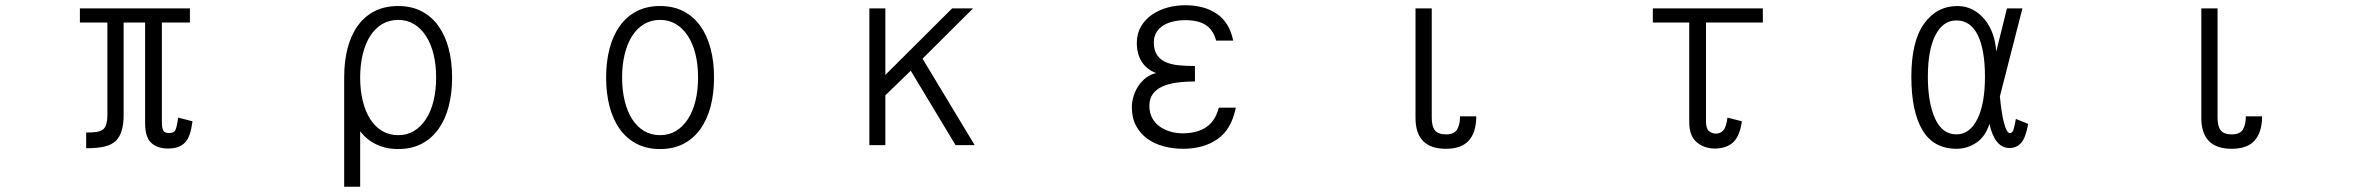

<svg xmlns="http://www.w3.org/2000/svg" viewBox="-20 -514 9040 733"><path d="M715 -51Q711 -22 704.5 -2Q698 18 686.5 30Q675 42 659 47.5Q643 53 621 53Q581 53 557.5 31.5Q534 10 534 -44V-428H452V-73Q452 -41 445 -17Q438 7 424 22Q407 39 379 45.5Q351 52 309 52V-8Q333 -8 349.5 -10.5Q366 -13 376 -22Q390 -38 390 -73V-428H285V-482H705V-428H598V-50Q598 -23 604 -14.5Q610 -6 626 -6Q643 -6 649 -16.5Q655 -27 660 -65Z M1645 -218Q1645 -267 1635 -307.5Q1625 -348 1606 -377Q1587 -406 1560.5 -422Q1534 -438 1500 -438Q1466 -438 1439 -422Q1412 -406 1393.5 -377Q1375 -348 1365 -307.5Q1355 -267 1355 -218Q1355 -169 1365 -128.5Q1375 -88 1393.5 -59Q1412 -30 1439 -14Q1466 2 1500 2Q1534 2 1560.5 -14Q1587 -30 1606 -59Q1625 -88 1635 -128.5Q1645 -169 1645 -218ZM1706 -218Q1706 -158 1693 -108Q1680 -58 1654 -21.5Q1628 15 1589.5 35Q1551 55 1500 55Q1453 55 1416 37Q1379 19 1355 -13V199H1294V-219Q1294 -280 1307 -330Q1320 -380 1346 -416Q1372 -452 1410.5 -471.5Q1449 -491 1500 -491Q1551 -491 1589.5 -471Q1628 -451 1654 -414.5Q1680 -378 1693 -328Q1706 -278 1706 -218Z M2645 -218Q2645 -267 2635 -307.5Q2625 -348 2606 -377Q2587 -406 2560.5 -422Q2534 -438 2500 -438Q2466 -438 2439 -422Q2412 -406 2393.5 -377Q2375 -348 2365 -307.5Q2355 -267 2355 -218Q2355 -169 2365 -128.5Q2375 -88 2393.5 -59Q2412 -30 2439 -14Q2466 2 2500 2Q2534 2 2560.5 -14Q2587 -30 2606 -59Q2625 -88 2635 -128.5Q2645 -169 2645 -218ZM2706 -218Q2706 -158 2693 -108Q2680 -58 2654 -21.5Q2628 15 2589.5 35Q2551 55 2500 55Q2449 55 2410.5 35Q2372 15 2346 -21.5Q2320 -58 2307 -108Q2294 -158 2294 -218Q2294 -278 2307 -328Q2320 -378 2346 -414.5Q2372 -451 2410.5 -471Q2449 -491 2500 -491Q2551 -491 2589.5 -471Q2628 -451 2654 -414.5Q2680 -378 2693 -328Q2706 -278 2706 -218Z M3701 40H3628L3457 -244L3360 -150V40H3299V-482H3360V-228L3615 -482H3695L3502 -290Z M4698 -103Q4681 -19 4627.5 17.5Q4574 54 4497 54Q4458 54 4422.5 44.5Q4387 35 4360 15.5Q4333 -4 4317 -34Q4301 -64 4301 -105Q4301 -126 4308 -148Q4315 -170 4327.5 -188Q4340 -206 4357 -218.5Q4374 -231 4394 -235Q4357 -249 4338.5 -279Q4320 -309 4320 -350Q4320 -386 4336 -413Q4352 -440 4378 -458Q4404 -476 4437 -485Q4470 -494 4505 -494Q4578 -494 4626 -461Q4674 -428 4688 -359H4623Q4612 -399 4584 -418Q4556 -437 4505 -437Q4481 -437 4459 -432Q4437 -427 4420.5 -416.5Q4404 -406 4394.5 -390Q4385 -374 4385 -352Q4385 -321 4398 -303Q4411 -285 4432.5 -276Q4454 -267 4482.5 -264.5Q4511 -262 4542 -262V-203Q4504 -203 4472 -198.5Q4440 -194 4417 -183.5Q4394 -173 4381 -155Q4368 -137 4368 -110Q4368 -83 4379 -63Q4390 -43 4408 -30.5Q4426 -18 4448.5 -11.5Q4471 -5 4495 -5Q4550 -5 4585 -28.5Q4620 -52 4633 -103Z M5616 -70Q5616 -10 5588 22Q5560 54 5500 54Q5384 54 5384 -64V-482H5446V-64Q5446 -32 5458 -16.5Q5470 -1 5500 -1Q5532 -1 5543 -20Q5554 -39 5554 -70Z M6710 -428H6493V-50Q6493 -23 6504.5 -13.5Q6516 -4 6531 -4Q6548 -4 6559 -16Q6570 -28 6575 -65L6630 -51Q6622 6 6596.5 29.5Q6571 53 6526 53Q6486 53 6457.5 29Q6429 5 6429 -48V-428H6290V-482H6710Z M7558 -221Q7558 -324 7530.5 -380Q7503 -436 7449 -436Q7398 -436 7369 -380Q7340 -324 7340 -221Q7340 -122 7367.5 -61.5Q7395 -1 7449 -1Q7500 -1 7529 -59.5Q7558 -118 7558 -221ZM7723 -41Q7714 10 7697 30.5Q7680 51 7651 51Q7596 51 7575 -41Q7560 7 7525.5 30.5Q7491 54 7450 54Q7362 54 7319.5 -17Q7277 -88 7277 -221Q7277 -356 7325.5 -423.5Q7374 -491 7453 -491Q7485 -491 7511.5 -477Q7538 -463 7557.5 -439Q7577 -415 7588 -383.5Q7599 -352 7601 -317L7642 -482H7701L7615 -146Q7621 -81 7631 -43.5Q7641 -6 7653 -6Q7663 -6 7667.5 -21Q7672 -36 7676 -60Z M8616 -70Q8616 -10 8588 22Q8560 54 8500 54Q8384 54 8384 -64V-482H8446V-64Q8446 -32 8458 -16.5Q8470 -1 8500 -1Q8532 -1 8543 -20Q8554 -39 8554 -70Z"/></svg>

Font: NanumGothicCoding
Style: Regular
Weight: 400
Monospace: yes
Designer: Kwon Bruce; Nicolas Noh; Sung-woo Choi; Go-un Cha; Soo-hyun Park;
Foundry: NHN Corporation
Version: Version 2.000;PS 1;hotconv 1.0.49;makeotf.lib2.0.14853